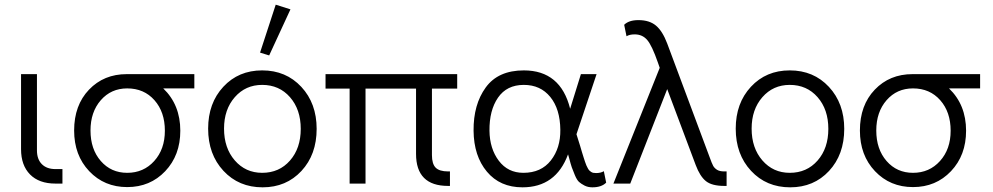

<svg xmlns="http://www.w3.org/2000/svg" viewBox="-20 -785 4246 821"><path d="M138 -468V-142Q138 -104 159 -83Q180 -62 217 -62H247V0H217Q147 0 108.5 -39Q70 -78 70 -147V-468Z M297 -227Q297 -335 360.5 -401.5Q424 -468 522 -468H811V-407H678Q751 -337 751 -226Q751 -121 686.5 -53Q622 15 524 15Q426 15 361.5 -53Q297 -121 297 -227ZM367 -227Q367 -147 411 -96.5Q455 -46 524 -46Q594 -46 639.5 -96.5Q685 -147 685 -226Q685 -306 640.5 -356.5Q596 -407 524 -407Q455 -407 411 -356.5Q367 -306 367 -227Z M1131 -548 1092 -560 1159 -765 1222 -745ZM1103 16Q1001 16 935.5 -54.5Q870 -125 870 -235Q870 -344 935 -414Q1000 -484 1101 -484Q1203 -484 1268.5 -413.5Q1334 -343 1334 -234Q1334 -124 1269 -54Q1204 16 1103 16ZM1101 -46Q1174 -46 1220 -98.5Q1266 -151 1266 -234Q1266 -317 1220 -369.5Q1174 -422 1101 -422Q1030 -422 984 -369.5Q938 -317 938 -235Q938 -152 984 -99Q1030 -46 1101 -46Z M1372 -406V-468H1935V-406H1827V-122Q1827 -84 1843 -68Q1859 -52 1896 -52H1904V10H1896Q1759 10 1759 -127V-406H1543V0H1475V-406Z M2214 16Q2118 16 2062 -51Q2006 -118 2005 -226Q2004 -338 2057 -411Q2110 -484 2220 -484Q2377 -484 2418 -320L2464 -468H2531L2445 -211L2461 -160Q2464 -149 2468.5 -134.5Q2473 -120 2475.5 -112Q2478 -104 2481.5 -93.5Q2485 -83 2487.5 -77.5Q2490 -72 2493.5 -65.5Q2497 -59 2500 -56Q2503 -53 2507.5 -50Q2512 -47 2517 -46Q2522 -45 2529 -45Q2549 -45 2562 -53L2572 -4Q2552 16 2513 16Q2494 16 2479.5 8.5Q2465 1 2456 -7Q2447 -15 2438 -36.5Q2429 -58 2425 -69.5Q2421 -81 2413 -111Q2410 -120 2409 -125Q2357 16 2214 16ZM2218 -46Q2294 -46 2335.5 -99Q2377 -152 2376 -230Q2375 -319 2333 -370.5Q2291 -422 2220 -422Q2147 -422 2109.5 -367.5Q2072 -313 2073 -226Q2074 -149 2113 -97.5Q2152 -46 2218 -46Z M2603 0 2801 -495 2793 -518Q2768 -590 2747.5 -614Q2727 -638 2694 -638Q2672 -638 2659 -630L2649 -679Q2669 -699 2710 -699Q2757 -699 2785 -675.5Q2813 -652 2833 -599L3011 -122Q3012 -119 3014 -114Q3024 -86 3029.5 -76Q3035 -66 3046 -59Q3057 -52 3077 -52H3087V10H3077Q3024 10 2998.5 -10.5Q2973 -31 2955 -79L2833 -404L2675 0Z M3359 16Q3257 16 3191.5 -54.5Q3126 -125 3126 -235Q3126 -344 3191 -414Q3256 -484 3357 -484Q3459 -484 3524.5 -413.5Q3590 -343 3590 -234Q3590 -124 3525 -54Q3460 16 3359 16ZM3357 -46Q3430 -46 3476 -98.5Q3522 -151 3522 -234Q3522 -317 3476 -369.5Q3430 -422 3357 -422Q3286 -422 3240 -369.5Q3194 -317 3194 -235Q3194 -152 3240 -99Q3286 -46 3357 -46Z M3657 -227Q3657 -335 3720.5 -401.5Q3784 -468 3882 -468H4171V-407H4038Q4111 -337 4111 -226Q4111 -121 4046.5 -53Q3982 15 3884 15Q3786 15 3721.5 -53Q3657 -121 3657 -227ZM3727 -227Q3727 -147 3771 -96.5Q3815 -46 3884 -46Q3954 -46 3999.5 -96.5Q4045 -147 4045 -226Q4045 -306 4000.5 -356.5Q3956 -407 3884 -407Q3815 -407 3771 -356.5Q3727 -306 3727 -227Z"/></svg>

Font: Didact Gothic
Style: Regular
Weight: 400
Designer: Daniel Johnson
Foundry: Daniel Johnson
Version: Version 2.101;PS 002.101;hotconv 1.0.88;makeotf.lib2.5.64775